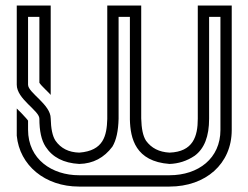

<svg xmlns="http://www.w3.org/2000/svg" viewBox="-20 -687 915 707"><path d="M604.2 -125C565.6 -127.1 537.5 -141.7 517.7 -168.8C506.3 -186.5 501 -213.5 500 -251V-666.7H375V-249C373.2 -187.5 361.6 -131.9 271.9 -125C233.3 -126 204.2 -140.6 184.4 -168.8C172.9 -186.5 167.7 -213.5 166.7 -251C166.7 -302.4 83.3 -345.5 83.3 -375V-625H125V-382.3C132.1 -370.4 160.4 -345.9 166.7 -337.5V-666.7H41.7V-375C41.7 -321.8 125 -279.8 125 -250C125 -205.2 132.3 -170.8 147.9 -146.9C172.9 -108.3 213.5 -86.5 271.9 -83.3C322.9 -84.4 363.5 -106.3 393.8 -146.9C408.3 -170.8 415.6 -205.2 416.7 -250V-625H458.3V-246.9C460 -177.4 478.6 -92.5 604.2 -83.3C636.5 -84.4 667.7 -93.8 696.9 -113.5C732.3 -139.6 750 -184.4 750 -250V-625H791.7V-208.3C791.7 -104.4 711.1 -41.7 604.2 -41.7H270.8C172.2 -41.7 83.3 -100 83.3 -209.4V-242.7C80.2 -247.9 71.9 -256.2 60.4 -268.8L41.7 -287.5V-187.5C52 -78.4 145.6 0 270.8 0H604.2C737.1 0 833.3 -83.3 833.3 -208.3V-666.7H708.3V-250C708.3 -184.9 691.1 -128.2 604.2 -125Z"/></svg>

Font: Sportrop
Style: Regular
Weight: 500
Version: Version 0.9